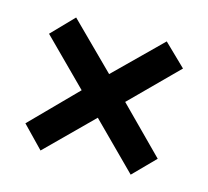

<svg xmlns="http://www.w3.org/2000/svg" viewBox="-67 -624 585 541"><g transform="rotate(15 225.5 -353.5)"><path d="M357 -548 421 -486 288 -353 418 -222 356 -159 225 -290 93 -159 32 -222 161 -353 31 -483 93 -547 224 -417Z"/></g></svg>

Font: Noto Sans Gujarati UI ExtraCondensed SemiBold
Style: Regular
Weight: 600
Width: 2
Designer: Jelle Bosma - Monotype Design Team, Universal Thirst
Foundry: Monotype Imaging Inc.
Version: Version 2.106; ttfautohint (v1.8.4.7-5d5b)